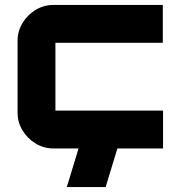

<svg xmlns="http://www.w3.org/2000/svg" viewBox="-20 -600 735 776"><path d="M196 0Q157 0 124 -20Q91 -40 71 -73Q51 -106 51 -145V-435Q51 -474 71 -507Q91 -540 124 -560Q157 -580 196 -580H638V-427H204Q204 -427 204 -427Q204 -427 204 -427V-153Q204 -153 204 -153Q204 -153 204 -153H639V0H196ZM250 156 302 -15H459L407 156Z"/></svg>

Font: Orbitron Black
Style: Regular
Weight: 900
Designer: Matt McInerney
Foundry: The League of Moveable Type
Version: Version 2.001